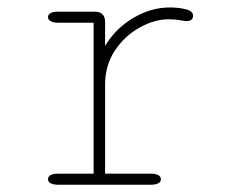

<svg xmlns="http://www.w3.org/2000/svg" viewBox="-20 -508 659 528"><path d="M269 -30.5H394Q408 -30.5 415.2 -26.5Q422.5 -22.5 422.5 -15Q422.5 -8 415.2 -4Q408 0 394 0H140.5Q126.5 0 119.2 -4Q112 -8 112 -15Q112 -22.5 119.2 -26.5Q126.5 -30.5 140.5 -30.5H237.5V-445.5H140.5Q126.5 -445.5 119.2 -449.8Q112 -454 112 -461Q112 -468 119.2 -472Q126.5 -476 140.5 -476H240.5Q254.5 -476 261.8 -468.8Q269 -461.5 269 -447.5V-381.5Q297 -429 345.8 -458.2Q394.5 -487.5 447 -487.5Q471 -487.5 491 -482.5Q511 -477.5 511 -464.5Q511 -457.5 506.2 -453.8Q501.5 -450 493.5 -450Q491 -450 487 -450.5Q483 -451 477.5 -452Q470 -453.5 461.2 -454.2Q452.5 -455 444.5 -455Q404.5 -455 363.8 -432.2Q323 -409.5 296 -369Q269 -328.5 269 -275Z"/></svg>

Font: Sono ExtraLight Monospace ExtraLight
Style: Regular
Weight: 250
Version: Version 2.112